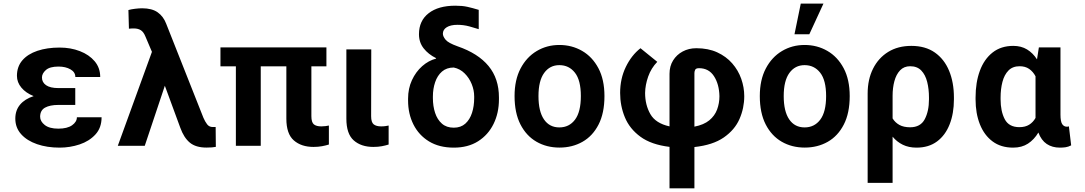

<svg xmlns="http://www.w3.org/2000/svg" viewBox="-20 -799 5943 1052"><path d="M300.1 -316.4H392.4V-224.1H300.1Q253.6 -224.1 226.7 -209.2Q199.9 -194.2 199.9 -159.4Q199.9 -134.2 225.1 -114.2Q250.4 -94.1 299.4 -94.1Q348.7 -94.1 375 -112.7Q401.3 -131.4 401.3 -156.6H536.6Q536.6 -98.7 502.7 -62Q468.8 -25.2 416 -7.6Q363.3 9.9 306.8 9.9Q237.9 9.9 182.9 -9.1Q127.8 -28.1 95.9 -63.7Q63.9 -99.4 63.9 -149.1Q63.9 -194.6 90 -225.7Q116.1 -256.7 164.4 -272.4Q121.8 -289.4 97.3 -318.7Q72.8 -348 72.8 -383.5Q72.8 -433.9 102.5 -468.4Q132.1 -502.8 185 -520.6Q237.9 -538.4 306.8 -538.4Q367.2 -538.4 417.8 -518.8Q468.4 -499.3 498.8 -463.2Q529.1 -427.2 529.1 -377.1H392.8Q392.8 -403.8 366.1 -419Q339.5 -434.3 300.4 -434.3Q252.8 -434.3 231.4 -415.3Q209.9 -396.3 209.9 -374.3Q209.9 -348 232.4 -332.2Q255 -316.4 300.1 -316.4Z M758.9 -753.6Q812.5 -753.6 843.8 -731.5Q875 -709.5 890.3 -669.7L1094.5 -153.8Q1103.3 -133.2 1114.7 -118.1Q1126.1 -103 1145.6 -103H1161.6L1162.6 5.7Q1145.2 9.6 1111.2 9.6Q1052.9 9.6 1020.2 -17.4Q987.6 -44.4 968 -98.7L883.2 -329.2L773.1 0H625.4L812.5 -514.9L776.6 -599.4Q766.7 -623.9 751.6 -633.5Q736.5 -643.1 713.8 -643.1Q708.1 -643.1 701.2 -642.9Q694.2 -642.8 686.4 -641.7L683.6 -744Q697.8 -748.2 719.8 -750.9Q741.8 -753.6 758.9 -753.6Z M1768.5 -539.4V-435.4H1686.1V-162.6Q1686.1 -128.6 1699.8 -117.5Q1713.4 -106.5 1740.4 -106.5Q1752.8 -106.5 1763.5 -108Q1774.1 -109.4 1782 -111.2V-7.1Q1765.3 -1.8 1744.3 2.1Q1723.4 6 1697.8 6Q1631 6 1590 -29.7Q1549 -65.3 1549 -148.8V-435.4H1408.7V0H1272.4V-435.4H1187.9V-539.4Z M1877.8 -528.4H2014.2L2013.5 -162.6Q2013.5 -128.6 2027.7 -117.5Q2041.9 -106.5 2068.2 -106.5Q2081 -106.5 2091.6 -108Q2102.3 -109.4 2109.4 -111.2V-7.1Q2092.7 -1.8 2072.3 2.1Q2051.8 6 2025.6 6Q1958.8 6 1918.3 -29.7Q1877.8 -65.3 1877.8 -148.8Z M2275.6 -611.5Q2275.6 -685.4 2328.7 -726.6Q2381.7 -767.8 2474.8 -767.8Q2513.1 -767.8 2540.5 -761.7Q2567.8 -755.7 2603 -745V-639.2Q2583.8 -645.6 2552 -654.3Q2520.2 -663 2486.2 -663Q2449.2 -663 2427.9 -649.9Q2406.6 -636.7 2406.6 -614.3Q2406.6 -599.8 2421.2 -581.7Q2435.7 -563.6 2487.6 -545.1Q2599.8 -506.4 2656.8 -437.3Q2713.8 -368.3 2713.8 -264.9V-255Q2713.8 -180 2684.3 -120Q2654.8 -60 2599.6 -25Q2544.4 9.9 2466.3 9.9Q2386.7 9.9 2330.8 -24.1Q2274.9 -58.2 2245.4 -116.8Q2215.9 -175.4 2215.9 -248.6V-258.5Q2215.9 -313.9 2237 -359.7Q2258.2 -405.5 2293.1 -436.4Q2328.1 -467.3 2369.7 -478L2368.6 -480.8Q2327.1 -501.4 2301.3 -534.1Q2275.6 -566.8 2275.6 -611.5ZM2351.9 -270.6V-261.4Q2351.9 -217.3 2364 -180.6Q2376.1 -143.8 2401.3 -121.6Q2426.5 -99.4 2466.3 -99.4Q2505 -99.4 2529.7 -121.6Q2554.3 -143.8 2566.2 -180.6Q2578.1 -217.3 2578.1 -261.4V-270.6Q2578.1 -304.7 2564.5 -338.4Q2550.8 -372.2 2525.7 -397Q2500.7 -421.9 2466.3 -429Q2427.2 -429 2401.8 -407Q2376.4 -384.9 2364.2 -348.7Q2351.9 -312.5 2351.9 -270.6Z M3045.5 9.6Q2975.1 9.6 2919.4 -22.5Q2863.6 -54.7 2831.5 -117.5Q2799.4 -180.4 2799.4 -272.7Q2799.4 -361.2 2832.2 -423.7Q2865.1 -486.2 2920.8 -519.4Q2976.6 -552.6 3044.7 -552.6Q3113.3 -552.6 3169.4 -520.2Q3225.5 -487.9 3258.7 -425.4Q3291.9 -362.9 3291.9 -272.7Q3291.9 -179.3 3259.6 -116.5Q3227.3 -53.6 3171.5 -22Q3115.8 9.6 3045.5 9.6ZM3044.7 -100.9Q3098.7 -100.9 3130.7 -143.5Q3162.6 -186.1 3162.6 -272.7Q3162.6 -359.4 3130.1 -400.7Q3097.7 -442.1 3044.7 -442.1Q2992.5 -442.1 2961.5 -399.3Q2930.4 -356.5 2930.4 -272.7Q2930.4 -188.9 2960.4 -144.9Q2990.4 -100.9 3044.7 -100.9Z M3648.4 233V5.7Q3548.3 -6.4 3489 -49.9Q3429.7 -93.4 3403.8 -156.2Q3377.8 -219.1 3377.8 -289.8Q3377.8 -367.9 3408.9 -432.2Q3440 -496.4 3489.3 -534.8L3581.3 -460.2Q3547.6 -425.4 3531.4 -379.3Q3515.3 -333.1 3514.6 -289.8Q3514.6 -224.1 3543.5 -173.7Q3572.4 -123.2 3648.4 -106.5V-394.9Q3648.4 -436.4 3668 -467.9Q3687.5 -499.3 3720.7 -517Q3753.9 -534.8 3795.1 -534.8Q3860.4 -534.8 3909.6 -512.3Q3958.8 -489.7 3991.8 -451.9Q4024.9 -414.1 4041.4 -367.2Q4057.9 -320.3 4057.9 -272Q4057.9 -206.7 4031.8 -147Q4005.7 -87.4 3945.8 -45.8Q3886 -4.3 3784.8 6.7V233ZM3784.8 -398.8V-105.1Q3836.3 -115.1 3866.3 -139.7Q3896.3 -164.4 3909.1 -198.9Q3921.9 -233.3 3921.9 -272Q3920.5 -337.7 3892 -381.6Q3863.6 -425.4 3810 -425.4Q3793 -425.4 3788.9 -416.5Q3784.8 -407.7 3784.8 -398.8Z M4389.2 9.6Q4318.9 9.6 4263.1 -22.5Q4207.4 -54.7 4175.2 -117.5Q4143.1 -180.4 4143.1 -272.7Q4143.1 -361.2 4176 -423.7Q4208.8 -486.2 4264.6 -519.4Q4320.3 -552.6 4388.5 -552.6Q4457 -552.6 4513.1 -520.2Q4569.2 -487.9 4602.5 -425.4Q4635.7 -362.9 4635.7 -272.7Q4635.7 -179.3 4603.3 -116.5Q4571 -53.6 4515.3 -22Q4459.5 9.6 4389.2 9.6ZM4388.5 -100.9Q4442.5 -100.9 4474.4 -143.5Q4506.4 -186.1 4506.4 -272.7Q4506.4 -359.4 4473.9 -400.7Q4441.4 -442.1 4388.5 -442.1Q4336.3 -442.1 4305.2 -399.3Q4274.1 -356.5 4274.1 -272.7Q4274.1 -188.9 4304.2 -144.9Q4334.2 -100.9 4388.5 -100.9ZM4333.1 -611.2 4367.5 -779.1H4491.8L4414.4 -611.2Z M4734 203.1V-286.2Q4734 -363.6 4763.5 -422.6Q4793 -481.5 4846.6 -514.6Q4900.2 -547.6 4973.4 -547.6Q5050.1 -547.6 5101.9 -511.4Q5153.8 -475.1 5180.2 -411.4Q5206.7 -347.7 5206.7 -264.6V-254.6Q5206.7 -177.6 5183.2 -117.7Q5159.8 -57.9 5114.2 -24Q5068.5 9.9 5001.8 9.9Q4959.2 9.9 4926.7 -5.9Q4894.2 -21.7 4870.7 -50.1V203.1ZM4870.7 -275.2V-150.2Q4884.6 -127.5 4908 -114.5Q4931.5 -101.6 4966.6 -101.6Q5023.4 -101.6 5046.7 -145.6Q5070 -189.6 5070 -254.6V-264.6Q5070 -311.1 5060.2 -350.1Q5050.4 -389.2 5027.9 -412.6Q5005.3 -436.1 4967 -436.1Q4932.9 -436.1 4911.6 -413.5Q4890.3 -391 4880.5 -354.2Q4870.7 -317.5 4870.7 -275.2Z M5325.3 -254.6V-264.6Q5325.3 -347.7 5348.9 -411.4Q5372.5 -475.1 5418.7 -511.4Q5464.8 -547.6 5532 -547.6Q5575.3 -547.6 5607.4 -528.1Q5639.6 -508.5 5661.9 -473.7L5672.2 -539.4H5790.5V-171.2Q5790.5 -133.2 5799.9 -119Q5809.3 -104.8 5825.6 -104.8Q5833.1 -104.8 5836.6 -106.9L5849.1 -2.5Q5833.1 5.7 5818.5 7.8Q5804 9.9 5787.3 9.9Q5745.4 9.9 5715.4 -10.1Q5685.4 -30.2 5669.4 -72.8Q5646.3 -34.1 5612.6 -12.1Q5578.8 9.9 5531.2 9.9Q5464.5 9.9 5418.7 -24Q5372.9 -57.9 5349.1 -117.7Q5325.3 -177.6 5325.3 -254.6ZM5462.4 -264.6V-254.6Q5462.4 -189.6 5485.1 -146Q5507.8 -102.3 5565.3 -102.3Q5597.3 -102.3 5618.8 -115.6Q5640.3 -128.9 5653.8 -152.7V-381Q5640.3 -406.6 5619 -421.3Q5597.7 -436.1 5566.8 -436.1Q5528.4 -436.1 5505.5 -412.6Q5482.6 -389.2 5472.5 -350.1Q5462.4 -311.1 5462.4 -264.6Z"/></svg>

Font: Interface
Style: Bold
Weight: 700
Designer: Rasmus Andersson
Foundry: rsms
Version: Version 1.8